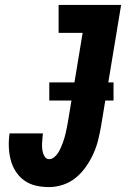

<svg xmlns="http://www.w3.org/2000/svg" viewBox="-20 -755 540 783"><path d="M180 8Q152 8 126 2Q100 -4 79 -19Q58 -34 44 -56Q30 -78 23.5 -103.5Q17 -129 16 -156Q15 -183 19 -211H155Q154 -201 153 -190.5Q152 -180 151.5 -170Q151 -160 152 -150Q153 -140 155.5 -131Q158 -122 164 -114Q170 -106 180 -106Q191 -106 200.5 -113.5Q210 -121 216.5 -131Q223 -141 227.5 -151.5Q232 -162 236 -172.5Q240 -183 243 -193.5Q246 -204 248.5 -215Q251 -226 253 -236.5Q255 -247 257 -258L317 -621H219V-735H474L392 -240Q387 -211 380 -183Q373 -155 360.5 -127.5Q348 -100 330.5 -75Q313 -50 289.5 -30.5Q266 -11 237 -1.5Q208 8 180 8ZM181 -345V-419H443V-345Z"/></svg>

Font: Iosevka SS04 Heavy
Style: Italic
Weight: 900
Italic angle: -9°
Monospace: yes
Designer: Belleve Invis
Foundry: Belleve Invis
Version: Version 19.0.0; ttfautohint (v1.8.4)